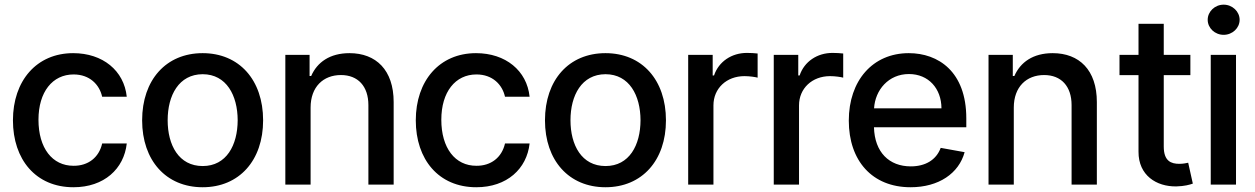

<svg xmlns="http://www.w3.org/2000/svg" viewBox="-20 -776 5274 807"><path d="M288.7 11C417.6 11 501.1 -66.4 512.8 -172.9H409.4C396 -113.6 350.1 -78.8 289.4 -79.2C199.6 -78.8 141.7 -153.8 141.7 -272.7C141.7 -389.6 200.6 -463.1 289.4 -463.1C356.9 -463.1 398.1 -420.5 409.4 -369.3H512.8C501.4 -479.4 411.6 -552.6 287.6 -552.6C133.9 -552.6 34.4 -436.8 34.4 -270.2C34.4 -105.8 130.3 11 288.7 11Z M831.7 11C985.4 11 1085.9 -101.6 1085.9 -270.2C1085.9 -440 985.4 -552.6 831.7 -552.6C677.9 -552.6 577.4 -440 577.4 -270.2C577.4 -101.6 677.9 11 831.7 11ZM684.7 -270.6C684.7 -375 731.5 -463.8 832 -464.1C931.8 -463.8 978.7 -375 979 -270.6C978.7 -165.8 931.8 -78.1 832 -78.1C731.5 -78.1 684.7 -165.8 684.7 -270.6Z M1285.5 -323.9C1285.5 -410.9 1338.8 -460.6 1413 -460.6C1484.7 -460.6 1528.4 -413.4 1528.4 -334.2V0H1634.6V-346.9C1634.6 -481.9 1560.4 -552.6 1448.9 -552.6C1366.8 -552.6 1313.2 -514.6 1288 -456.7H1281.2V-545.5H1179.3V0H1285.5Z M1981.9 11C2110.8 11 2194.2 -66.4 2206 -172.9H2102.6C2089.1 -113.6 2043.3 -78.8 1982.6 -79.2C1892.8 -78.8 1834.9 -153.8 1834.9 -272.7C1834.9 -389.6 1893.8 -463.1 1982.6 -463.1C2050.1 -463.1 2091.3 -420.5 2102.6 -369.3H2206C2194.6 -479.4 2104.8 -552.6 1980.8 -552.6C1827.1 -552.6 1727.6 -436.8 1727.6 -270.2C1727.6 -105.8 1823.5 11 1981.9 11Z M2524.9 11C2678.6 11 2779.1 -101.6 2779.1 -270.2C2779.1 -440 2678.6 -552.6 2524.9 -552.6C2371.1 -552.6 2270.6 -440 2270.6 -270.2C2270.6 -101.6 2371.1 11 2524.9 11ZM2377.8 -270.6C2377.8 -375 2424.7 -463.8 2525.2 -464.1C2625 -463.8 2671.9 -375 2672.2 -270.6C2671.9 -165.8 2625 -78.1 2525.2 -78.1C2424.7 -78.1 2377.8 -165.8 2377.8 -270.6Z M2872.5 0H2978.7V-333.1C2978.7 -404.5 3033.7 -456 3109 -456C3131 -456 3155.9 -452.1 3164.4 -449.6V-551.1C3153.8 -552.6 3132.8 -553.6 3119.3 -553.6C3055.4 -553.6 3000.7 -517.4 2981.2 -458.8H2975.5V-545.5H2872.5Z M3232.2 0H3338.4V-333.1C3338.4 -404.5 3393.5 -456 3468.8 -456C3490.8 -456 3515.6 -452.1 3524.1 -449.6V-551.1C3513.5 -552.6 3492.5 -553.6 3479 -553.6C3415.1 -553.6 3360.4 -517.4 3340.9 -458.8H3335.2V-545.5H3232.2Z M3807.2 11C3926.1 11 4010.3 -47.6 4034.4 -136.4L3933.9 -154.5C3914.8 -103 3868.6 -76.7 3808.2 -76.7C3717.3 -76.7 3656.2 -136 3653.4 -241.1H4041.5V-278.4C4041.5 -475.5 3923.3 -552.6 3799.7 -552.6C3647.7 -552.6 3547.6 -436.8 3547.6 -269.2C3547.6 -99.8 3646.3 11 3807.2 11ZM3653.8 -320.7C3658.4 -397.7 3714.5 -464.8 3800.4 -464.8C3882.8 -464.8 3936.8 -403.8 3937.1 -320.7Z M4241.1 -323.9C4241.1 -410.9 4294.4 -460.6 4368.6 -460.6C4440.3 -460.6 4484 -413.4 4484 -334.2V0H4590.2V-346.9C4590.2 -481.9 4516 -552.6 4404.5 -552.6C4322.4 -552.6 4268.8 -514.6 4243.6 -456.7H4236.9V-545.5H4134.9V0H4241.1Z M4983.3 -545.5H4871.4V-676.1H4765.3V-545.5H4685.4V-460.2H4765.3V-138.1C4764.9 -39.1 4840.6 8.9 4924.4 7.5C4958.1 6.7 4980.8 0.4 4993.6 -4.3L4974.1 -92C4967 -90.6 4953.8 -87.4 4936.8 -87.4C4902.3 -87.4 4871.4 -98.7 4871.4 -160.2V-460.2H4983.3Z M5068.9 0H5175.1V-545.5H5068.9ZM5056.1 -692.8C5056.1 -658 5086.3 -629.6 5123.2 -629.6C5159.8 -629.6 5190.3 -658 5190.3 -692.8C5190.3 -727.6 5159.8 -756.4 5123.2 -756.4C5086.3 -756.4 5056.1 -727.6 5056.1 -692.8Z"/></svg>

Font: RED Number Medium
Style: Regular
Weight: 500
Designer: RED UED
Foundry: rsms
Version: Version 1.003;FEAKit 1.0